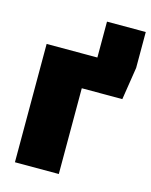

<svg xmlns="http://www.w3.org/2000/svg" viewBox="-107 -766 660 837"><g transform="rotate(15 223.0 -348.0)"><path d="M240 0H42V-534H271V-696H446V-534L423 -387H240Z"/></g></svg>

Font: Trujillo Black
Style: Regular
Weight: 900
Designer: Fira Sans original fonts by bBox Type GmbH, Carrois Corporate GbR, & Edenspiekermann AG / Changes by Cristiano Sobral
Foundry: Fira Sans original fonts by bBox Type GmbH, Carrois Corporate GbR, & Edenspiekermann AG / Changes by Cristiano Sobral
Version: Version 4.301;July 28, 2020;FontCreator 13.0.0.2655 64-bit